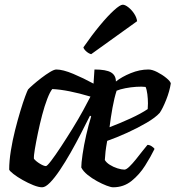

<svg xmlns="http://www.w3.org/2000/svg" viewBox="-20 -795 745 815"><path d="M159 0Q144 0 121.5 -9Q99 -18 76 -31Q53 -44 37 -56.5Q21 -69 19 -75Q19 -111 26 -155Q33 -199 44 -242.5Q55 -286 66.5 -324Q78 -362 87 -386Q96 -410 99 -415Q104 -421 120 -435Q136 -449 155.5 -464Q175 -479 192.5 -489.5Q210 -500 219 -500Q247 -500 291 -481.5Q335 -463 377 -440L381 -500Q431 -500 451.5 -487.5Q472 -475 472 -449Q497 -469 535 -484.5Q573 -500 610 -500Q626 -500 647.5 -489Q669 -478 686 -464Q703 -450 705 -441Q700 -408 685.5 -371.5Q671 -335 658 -316Q640 -296 602.5 -274Q565 -252 520 -231.5Q475 -211 435 -197Q430 -169 428 -152Q426 -135 425 -116Q431 -105 446 -95.5Q461 -86 478.5 -80.5Q496 -75 508 -75Q516 -75 529 -87.5Q542 -100 556.5 -118Q571 -136 584.5 -153.5Q598 -171 606 -180Q615 -180 624 -174Q633 -168 636 -163Q620 -130 596 -92Q572 -54 538.5 -27Q505 0 460 0Q451 0 432.5 -7Q414 -14 392 -26Q370 -38 351.5 -53Q333 -68 325 -84Q325 -102 330.5 -140Q336 -178 346 -222Q356 -266 367 -301L362 -304Q345 -270 324 -229Q303 -188 280 -147.5Q257 -107 234.5 -73.5Q212 -40 192.5 -20Q173 0 159 0ZM445 -255Q490 -272 534.5 -292.5Q579 -313 607 -332Q608 -342 608 -356Q608 -375 605.5 -395Q603 -415 598 -426Q582 -428 558.5 -426.5Q535 -425 512 -420.5Q489 -416 475 -410Q465 -379 457.5 -337.5Q450 -296 445 -255ZM175 -90Q180 -90 197.5 -113Q215 -136 239 -172.5Q263 -209 288 -249.5Q313 -290 333 -326.5Q353 -363 364 -385Q267 -414 202 -417Q192 -405 180.5 -375Q169 -345 159 -307Q149 -269 141 -230.5Q133 -192 128 -162.5Q123 -133 124 -121Q133 -110 149.5 -100Q166 -90 175 -90ZM367 -565Q356 -568 346 -577Q336 -586 334 -594Q370 -646 404 -687Q438 -728 464 -751.5Q490 -775 501 -775Q511 -775 525 -764Q539 -753 549.5 -737Q560 -721 562 -705Z"/></svg>

Font: Texturina
Style: Bold Italic
Weight: 700
Italic angle: -11°
Designer: Guillermo Torres Carreño
Foundry: Omnibus-Type
Version: Version 1.002; ttfautohint (v1.8.3)